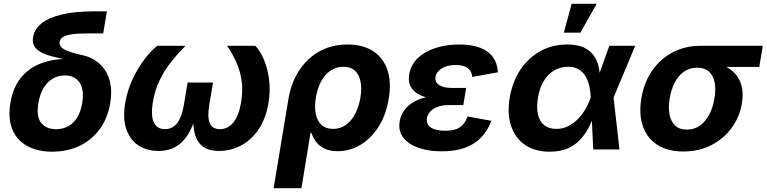

<svg xmlns="http://www.w3.org/2000/svg" viewBox="-20 -787 4037 1011"><path d="M255.1 11.7Q177 11.7 122.7 -18.5Q68.4 -48.7 44.9 -106.1Q21.4 -163.4 34.6 -244.2Q48.1 -325.8 89.7 -377.2Q131.4 -428.5 194.7 -452.8Q258 -477 335.9 -477L334.9 -472.2Q294 -480 258.9 -488.9Q223.8 -497.7 198.5 -510.5Q173.3 -523.4 161.3 -543.2Q149.3 -563 154.4 -592.5Q161.7 -634.1 199.2 -664.3Q236.8 -694.5 306.9 -711Q377 -727.5 481.4 -727.5H542.9L523.4 -611.2H445.8Q388.6 -611.2 356.4 -606.1Q324.2 -600.9 310.4 -591.1Q296.7 -581.2 294.3 -567Q292.4 -555.2 298 -545.2Q303.6 -535.3 318.3 -526.9Q332.9 -518.5 357.7 -510.7Q382.5 -502.9 418.7 -495.3Q451.6 -488 481.3 -469Q510.9 -450 532 -419.2Q553.1 -388.4 561.5 -345Q569.9 -301.6 560.5 -245.3Q547.3 -164.3 505 -106.8Q462.6 -49.2 398.3 -18.7Q334 11.7 255.1 11.7ZM274.9 -106.7Q309.6 -106.7 338 -121.5Q366.4 -136.4 386 -167.4Q405.7 -198.4 413.1 -246.6Q424.2 -317.1 398.3 -353.5Q372.4 -389.9 321.6 -389.9Q287.9 -389.9 259.1 -373.7Q230.4 -357.6 210.4 -325.5Q190.4 -293.3 182.3 -244.8Q170 -172.6 197.1 -139.6Q224.1 -106.7 274.9 -106.7Z M814.1 7.8Q754.1 7.8 709.6 -20.9Q665.1 -49.7 645.4 -106Q625.6 -162.3 639.3 -244.7Q651 -313.3 679.4 -372.9Q707.8 -432.5 742.6 -477.3Q777.5 -522.2 808.1 -545.9H956.8Q916.2 -505.1 880.8 -460.6Q845.4 -416 820.3 -363.8Q795.3 -311.5 784.6 -248.1Q773.3 -178.5 789.9 -142.7Q806.4 -107 848.7 -107Q888.7 -107 913.2 -139.2Q937.7 -171.4 948 -233.9L968 -352.5H1101.7L1081.7 -233.9Q1071.4 -171.4 1084.3 -139.2Q1097.2 -107 1137.6 -107Q1181.2 -107 1209.6 -143Q1238.1 -179 1249.4 -247.8Q1260 -311.3 1252.1 -363.6Q1244.2 -415.8 1223.8 -460.7Q1203.4 -505.6 1175.7 -545.9H1324.4Q1348.2 -521.7 1368.1 -476.7Q1388 -431.6 1396.5 -372.1Q1405 -312.6 1393.6 -244.7Q1380.2 -162.3 1341.8 -106Q1303.3 -49.7 1249.2 -20.9Q1195.1 7.8 1134 7.8Q1074.3 7.8 1042.9 -19.5Q1011.6 -46.9 1002.6 -95.7Q993.5 -144.6 999.8 -208.9H1019.8Q1005 -143.9 979.3 -95.1Q953.6 -46.2 913.1 -19.2Q872.6 7.8 814.1 7.8Z M1420.8 204.1 1498.6 -264.8Q1512.7 -350.5 1554.7 -415.2Q1596.8 -480 1661.8 -516.4Q1726.9 -552.7 1809.9 -552.7Q1888.9 -552.7 1942.7 -518.9Q1996.4 -485 2019 -421.6Q2041.7 -358.1 2027.2 -268.9Q2013.3 -182.1 1973.5 -119.8Q1933.7 -57.5 1877.8 -24.2Q1822 9.1 1758.9 9.1Q1714.5 9.1 1686.4 -5.7Q1658.2 -20.6 1642.5 -42.8Q1626.9 -64.9 1619.8 -87.4H1615.1L1567.2 204.1ZM1733.6 -108.3Q1771.7 -108.3 1801.2 -129.3Q1830.6 -150.3 1850.2 -187.6Q1869.8 -224.8 1877.8 -273.4Q1885.7 -321.6 1878.4 -358Q1871.2 -394.5 1848.7 -414.9Q1826.3 -435.4 1788 -435.4Q1750.6 -435.4 1720.9 -415.5Q1691.1 -395.6 1671.4 -359.4Q1651.6 -323.2 1643.2 -273.7Q1635.1 -224.2 1642.8 -186.8Q1650.6 -149.5 1673.5 -128.9Q1696.4 -108.3 1733.6 -108.3Z M2305.9 9.8Q2235.1 9.8 2182.2 -9.1Q2129.3 -27.9 2102.8 -63.3Q2076.3 -98.7 2084.6 -148.5Q2089.3 -176.8 2105.6 -201.7Q2121.9 -226.5 2150.6 -245.3Q2179.2 -264.1 2221.6 -274.9Q2263.9 -285.8 2320.8 -285.8H2428.1L2419.6 -233.7H2343.7Q2310.1 -233.7 2285.4 -224.7Q2260.8 -215.8 2246.3 -200.2Q2231.8 -184.5 2228.2 -164.3Q2223.2 -134.7 2247.3 -116.7Q2271.4 -98.6 2324.6 -98.6Q2359.1 -98.6 2381.7 -106.9Q2404.3 -115.2 2418.6 -131.9Q2432.8 -148.6 2442.1 -173.6L2567.6 -150.9Q2547.9 -99 2513.4 -63.1Q2478.9 -27.1 2427.7 -8.7Q2376.4 9.8 2305.9 9.8ZM2317.4 -264.4Q2264.5 -264.4 2227.5 -273.9Q2190.5 -283.3 2168.2 -300.9Q2145.9 -318.5 2137.7 -342.5Q2129.6 -366.5 2134.6 -395.4Q2143.1 -446.2 2180.1 -481.2Q2217.2 -516.2 2273.8 -534.5Q2330.4 -552.7 2398 -552.7Q2463.1 -552.7 2507.4 -535.9Q2551.7 -519 2575.4 -486.4Q2599.1 -453.8 2601.8 -406.2L2467 -382Q2464.5 -411.3 2443.1 -428Q2421.8 -444.8 2379.8 -444.8Q2334.3 -444.8 2305.6 -426.5Q2276.8 -408.2 2273 -381Q2268.9 -355.2 2291.8 -339.6Q2314.8 -324 2358.6 -324H2434.5L2424.7 -264.4Z M2874.3 11.7Q2797.1 11.7 2745.1 -23.7Q2693.1 -59.2 2671.5 -122.9Q2649.8 -186.6 2663.7 -271.3Q2678.2 -356.8 2720.2 -419.9Q2762.3 -483 2825.6 -517.9Q2888.8 -552.7 2966.2 -552.7Q3025 -552.7 3059.8 -534.1Q3094.7 -515.4 3112.1 -485.8Q3129.5 -456.3 3134.9 -422.9Q3140.4 -389.6 3140.6 -360.5H3188.2L3210.7 -274.4L3241.8 0H3103.9L3090.6 -274.4Q3089.4 -304.5 3083.1 -333.2Q3076.9 -361.8 3063.5 -384.9Q3050.1 -407.9 3027.5 -421.6Q3004.9 -435.4 2970.9 -435.4Q2930.2 -435.4 2897.5 -415.7Q2864.7 -396.1 2842.8 -359.6Q2820.9 -323 2812.5 -271.4Q2804.3 -220.7 2812.7 -184.1Q2821.1 -147.5 2845.7 -127.9Q2870.3 -108.3 2909.3 -108.3Q2943.6 -108.3 2972.2 -122.8Q3000.8 -137.3 3023.6 -160.9Q3046.5 -184.6 3063.2 -213.5Q3079.9 -242.5 3090.1 -271.5L3188.5 -545.9H3324.8L3210.2 -271.5L3160.2 -191H3112.8Q3101.9 -161.9 3085.8 -127.1Q3069.6 -92.2 3043.3 -60.5Q3017 -28.8 2976.1 -8.6Q2935.1 11.7 2874.3 11.7ZM2948.8 -615.1 2990.2 -767.1H3122.1L3036 -615.1Z M3577.9 10.7Q3495.6 10.7 3441.4 -24.2Q3387.3 -59.1 3365.3 -121.9Q3343.4 -184.8 3357.1 -268.7Q3370.9 -352.5 3413.8 -414.7Q3456.6 -477 3522.2 -511.5Q3587.8 -545.9 3669.9 -545.9H3996.5L3978.2 -434.5H3740L3650.9 -430.6Q3611.8 -430.6 3582.1 -410.1Q3552.5 -389.6 3533.5 -353.4Q3514.5 -317.1 3506.3 -269Q3498.5 -221.5 3505.4 -184.4Q3512.3 -147.2 3535.1 -125.9Q3557.8 -104.6 3596.9 -104.6Q3636 -104.6 3665.6 -125.7Q3695.2 -146.8 3714.7 -183.9Q3734.2 -221.1 3742 -269Q3750.2 -317.6 3742.8 -353.8Q3735.4 -390.1 3712.6 -410.4Q3689.8 -430.6 3650.9 -430.6L3656.9 -466.1Q3716.3 -466.1 3763.1 -452Q3809.8 -438 3840.5 -409.8Q3871.2 -381.7 3883.5 -340.1Q3895.9 -298.5 3886.6 -242.9Q3875 -171.6 3833 -114.1Q3790.9 -56.6 3725.6 -22.9Q3660.3 10.7 3577.9 10.7Z"/></svg>

Font: Adwaita Sans
Style: Italic
Weight: 400
Italic angle: -9.39999°
Designer: Rasmus Andersson
Foundry: rsms
Version: Version 4.001;git-9221beed3